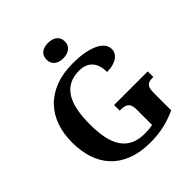

<svg xmlns="http://www.w3.org/2000/svg" viewBox="-250 -1097 1269 1269"><g transform="rotate(-45 384.5 -462.5)"><path d="M422.9 9.8Q330.1 9.8 261 -16.6Q191.9 -43 146 -91.3Q100.1 -139.6 77.6 -207.5Q55.2 -275.4 55.2 -357.9Q55.2 -439 79.1 -506.3Q103 -573.7 149.9 -622.1Q196.8 -670.4 266.6 -697.3Q336.4 -724.1 428.2 -724.1Q490.7 -724.1 537.4 -715.1Q584 -706.1 615.5 -690.4Q647 -674.8 662.6 -653.6Q678.2 -632.3 678.2 -607.9Q678.2 -590.3 669.9 -575Q661.6 -559.6 645 -547.9Q628.4 -536.1 604.5 -529.5Q580.6 -522.9 548.8 -522.9Q548.8 -553.2 541.5 -578.6Q534.2 -604 518.8 -622.1Q503.4 -640.1 480 -650.1Q456.5 -660.2 424.8 -660.2Q370.1 -660.2 331.8 -640.1Q293.5 -620.1 269.3 -581.5Q245.1 -543 234.1 -486.6Q223.1 -430.2 223.1 -357.9Q223.1 -285.6 234.6 -229.7Q246.1 -173.8 271.7 -135.7Q297.4 -97.7 338.1 -77.9Q378.9 -58.1 438 -58.1Q456.5 -58.1 475.1 -59.6Q493.7 -61 511.2 -64.9V-211.9Q511.2 -252 493.2 -267.6Q475.1 -283.2 439.9 -283.2H426.8V-335.9H741.2V-283.2H728Q712.9 -283.2 701.7 -279.5Q690.4 -275.9 683.1 -267.1Q675.8 -258.3 672.4 -243.9Q668.9 -229.5 668.9 -208V-43.9Q610.4 -17.1 550.8 -3.7Q491.2 9.8 422.9 9.8ZM323.2 -863.3Q323.2 -882.3 329.8 -896Q336.4 -909.7 347.9 -918.2Q359.4 -926.8 374.8 -930.9Q390.1 -935.1 408.2 -935.1Q425.3 -935.1 440.9 -930.9Q456.5 -926.8 468.3 -918.2Q480 -909.7 487.1 -896Q494.1 -882.3 494.1 -863.3Q494.1 -844.7 487.1 -831.1Q480 -817.4 468.3 -808.6Q456.5 -799.8 440.9 -795.4Q425.3 -791 408.2 -791Q390.1 -791 374.8 -795.4Q359.4 -799.8 347.9 -808.6Q336.4 -817.4 329.8 -831.1Q323.2 -844.7 323.2 -863.3Z"/></g></svg>

Font: Droid Serif
Style: Bold
Weight: 700
Designer: Monotype Design team
Foundry: Monotype Imaging Inc.
Version: Version 1.03